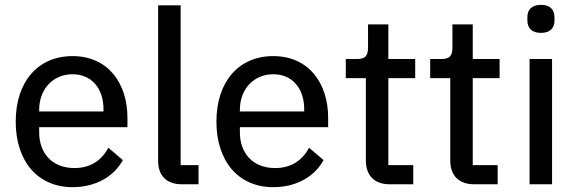

<svg xmlns="http://www.w3.org/2000/svg" viewBox="-20 -762 2385 794"><path d="M280 12C377 12 452 -33 488 -100L428 -151C400 -98 353 -67 288 -67C195 -67 142 -129 142 -215V-236H507V-275C507 -420 425 -530 280 -530C136 -530 45 -423 45 -259C45 -95 136 12 280 12ZM280 -455C358 -455 408 -397 408 -311V-301H142V-308C142 -393 199 -455 280 -455Z M801 0V-79H727V-740H634V-95C634 -38 667 0 731 0Z M1110 12C1207 12 1282 -33 1318 -100L1258 -151C1230 -98 1183 -67 1118 -67C1025 -67 972 -129 972 -215V-236H1337V-275C1337 -420 1255 -530 1110 -530C966 -530 875 -423 875 -259C875 -95 966 12 1110 12ZM1110 -455C1188 -455 1238 -397 1238 -311V-301H972V-308C972 -393 1029 -455 1110 -455Z M1689 0V-79H1586V-439H1697V-518H1586V-661H1502V-566C1502 -531 1491 -518 1456 -518H1410V-439H1493V-98C1493 -38 1527 0 1591 0Z M2038 0V-79H1935V-439H2046V-518H1935V-661H1851V-566C1851 -531 1840 -518 1805 -518H1759V-439H1842V-98C1842 -38 1876 0 1940 0Z M2217 -626C2256 -626 2273 -647 2273 -677V-691C2273 -721 2256 -742 2217 -742C2178 -742 2161 -721 2161 -691V-677C2161 -647 2178 -626 2217 -626ZM2170 0H2263V-518H2170Z"/></svg>

Font: IBM Plex Thai Text
Style: Regular
Weight: 450
Designer: Mike Abbink, Paul van der Laan, Pieter van Rosmalen, Ben Mitchell, Mark Frömberg
Foundry: Bold Monday
Version: Version 1.0